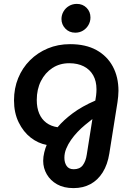

<svg xmlns="http://www.w3.org/2000/svg" viewBox="-20 -749 681 987"><path d="M358 218Q308 218 273.5 198.5Q239 179 220.5 147Q202 115 202 78Q202 57 207.5 34.5Q213 12 220 -4Q176 -12 138 -41.5Q100 -71 76 -120Q52 -169 52 -233Q52 -295 73.5 -347.5Q95 -400 134 -439Q173 -478 225.5 -500Q278 -522 340 -522Q421 -522 476 -491.5Q531 -461 560 -407Q589 -353 589 -282Q589 -268 587.5 -253.5Q586 -239 584 -224L542 40Q533 97 508 137Q483 177 445 197.5Q407 218 358 218ZM359 121Q390 121 405.5 100.5Q421 80 426 46L455 -137Q437 -123 417 -106.5Q397 -90 378.5 -70.5Q360 -51 345 -29.5Q330 -8 320.5 15Q311 38 311 62Q311 87 322.5 104Q334 121 359 121ZM276 -95Q306 -131 353.5 -166.5Q401 -202 470 -232L474 -258Q475 -267 475.5 -274.5Q476 -282 476 -290Q476 -332 459 -362Q442 -392 410.5 -408Q379 -424 336 -424Q287 -424 249.5 -399.5Q212 -375 190.5 -332.5Q169 -290 169 -235Q169 -195 181.5 -165.5Q194 -136 218 -118Q242 -100 276 -95ZM367 -581Q336 -581 316 -602Q296 -623 296 -651Q296 -672 306.5 -690Q317 -708 335 -718.5Q353 -729 375 -729Q405 -729 425 -709Q445 -689 445 -659Q445 -638 434.5 -620Q424 -602 406.5 -591.5Q389 -581 367 -581Z"/></svg>

Font: MuseoModerno Medium
Style: Italic
Weight: 500
Italic angle: -9°
Designer: Pablo Cosgaya, Héctor Gatti, Marcela Romero, and the Authors of The MuseoModerno Project.
Foundry: Omnibus-Type Team
Version: Version 1.003